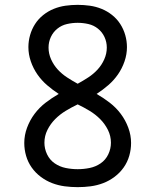

<svg xmlns="http://www.w3.org/2000/svg" viewBox="-20 -763 640 791"><path d="M300 8Q273 8 246.5 4.5Q220 1 195 -8.5Q170 -18 148 -34.5Q126 -51 110.5 -73Q95 -95 87.5 -121Q80 -147 80 -174Q80 -206 91.5 -237Q103 -268 122.5 -294Q142 -320 168 -340Q194 -360 222 -376Q196 -393 173.5 -412.5Q151 -432 134 -456.5Q117 -481 107 -510Q97 -539 97 -569Q97 -594 104 -618.5Q111 -643 124.5 -664Q138 -685 158 -701Q178 -717 201.5 -726.5Q225 -736 250 -739.5Q275 -743 300 -743Q325 -743 350 -739.5Q375 -736 398.5 -726.5Q422 -717 442 -701Q462 -685 475.5 -664Q489 -643 496 -618.5Q503 -594 503 -569Q503 -539 493 -510Q483 -481 466 -456.5Q449 -432 426.5 -412.5Q404 -393 378 -376Q406 -360 432 -340Q458 -320 477.5 -294Q497 -268 508.5 -237Q520 -206 520 -174Q520 -147 512.5 -121Q505 -95 489.5 -73Q474 -51 452 -34.5Q430 -18 405 -8.5Q380 1 353.5 4.5Q327 8 300 8ZM300 -418Q322 -430 343.5 -444Q365 -458 382 -476.5Q399 -495 409.5 -518.5Q420 -542 420 -567Q420 -590 410.5 -610.5Q401 -631 383.5 -645Q366 -659 344 -664Q322 -669 300 -669Q278 -669 256 -664Q234 -659 216.5 -645Q199 -631 189.5 -610.5Q180 -590 180 -567Q180 -542 190.5 -518.5Q201 -495 218 -476.5Q235 -458 256.5 -444Q278 -430 300 -418ZM300 -66Q325 -66 349.5 -71Q374 -76 394.5 -90Q415 -104 426 -127Q437 -150 437 -175Q437 -203 424.5 -228Q412 -253 392.5 -272.5Q373 -292 349 -306.5Q325 -321 300 -333Q275 -321 251 -306.5Q227 -292 207.5 -272.5Q188 -253 175.5 -228Q163 -203 163 -175Q163 -150 174 -127Q185 -104 205.5 -90Q226 -76 250.5 -71Q275 -66 300 -66Z"/></svg>

Font: Nova
Style: Regular
Weight: 400
Monospace: yes
Designer: Belleve Invis
Foundry: Belleve Invis
Version: Version 24.1.4; ttfautohint (v1.8.4)